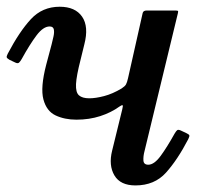

<svg xmlns="http://www.w3.org/2000/svg" viewBox="-54 -552 611 584"><path d="M-30.5 -388.5Q5 -456 40 -493.8Q75 -531.5 127.5 -531.5Q175 -531.5 195.8 -501.2Q216.5 -471 202.5 -417L191 -370Q178.5 -321.5 177.2 -296.2Q176 -271 186.2 -262Q196.5 -253 217.5 -253Q237 -253 262.8 -259.8Q288.5 -266.5 316 -283Q326 -289.5 329.2 -295.2Q332.5 -301 335.5 -314.5L380 -512.5Q382 -520 392 -520H478.5Q486 -520 487.2 -518.8Q488.5 -517.5 487 -511.5L385.5 -92Q381.5 -77 382.2 -64Q383 -51 397 -51Q415 -51 434.8 -78Q454.5 -105 477 -145.5Q482 -154 485.2 -156.2Q488.5 -158.5 496 -155L513 -147Q520.5 -143.5 521.8 -140.5Q523 -137.5 518.5 -128.5Q486 -66 451 -27Q416 12 358 12Q312 12 294 -18.5Q276 -49 287 -93.5L318 -220Q321 -231.5 318.5 -232Q316 -232.5 309.5 -228Q284 -209.5 250.8 -198.8Q217.5 -188 178.5 -188Q142.5 -188 115 -201Q87.5 -214 78 -249.8Q68.5 -285.5 86.5 -355L103 -417Q105.5 -427.5 108.5 -440.2Q111.5 -453 109.8 -462.2Q108 -471.5 97 -471.5Q77.5 -471.5 57 -444.2Q36.5 -417 12 -372.5Q8 -365.5 4.2 -361.8Q0.5 -358 -7 -361.5L-25 -370Q-32.5 -374.5 -33.5 -377.5Q-34.5 -380.5 -30.5 -388.5Z"/></svg>

Font: Besley* Narrow Medium
Style: Italic
Weight: 500
Width: 4
Italic angle: -13°
Designer: Owen Earl
Foundry: indestructible type*
Version: Version 3.000; ttfautohint (v1.8.3)